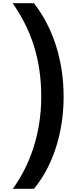

<svg xmlns="http://www.w3.org/2000/svg" viewBox="-20 -813 458 1201"><path d="M378 -208C378 -430 314 -638 192 -793H59C172 -632 238 -447 238 -209C238 31 163 226 60 368H192C305 234 378 26 378 -208Z"/></svg>

Font: Noto Sans Kannada ExtraCondensed ExtraBold
Style: Regular
Weight: 800
Width: 2
Designer: Jelle Bosma - Monotype Design Team
Foundry: Monotype Imaging Inc.
Version: Version 2.005